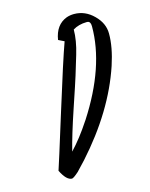

<svg xmlns="http://www.w3.org/2000/svg" viewBox="-93 -613 547 702"><g transform="rotate(-15 180.0 -262.0)"><path d="M196.3 -464.8 174.3 -475.6Q183.1 -530.8 226.1 -547.4Q239.7 -552.2 254.9 -552.2Q296.9 -552.2 328.6 -520.5Q360.4 -489.3 360.4 -450.2Q360.8 -399.4 338.9 -333Q286.1 -175.3 152.3 -26.4L118.7 9.3Q99.6 26.4 92.8 27.3Q71.8 26.9 52.2 -13.2Q58.6 -31.2 116 -216.3Q173.3 -401.4 196.3 -464.8ZM239.7 -497.6Q239.7 -457 224.4 -406Q209 -355 202.4 -333.3Q195.8 -311.5 164.8 -219.7Q133.8 -127.9 118.7 -67.9Q156.2 -107.4 192.4 -162.6Q194.3 -165.5 195.8 -167.5Q307.1 -339.8 307.1 -491.2Q307.1 -508.3 297.9 -511.2Q294.9 -511.7 292 -511.7Q261.2 -511.2 239.7 -497.6Z"/></g></svg>

Font: Kristi
Style: Regular
Weight: 400
Italic angle: -15°
Version: Version 1.004